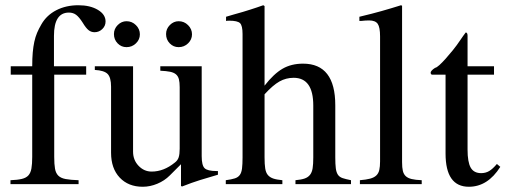

<svg xmlns="http://www.w3.org/2000/svg" viewBox="-20 -703 1930 733"><path d="M309 -418H187V-104Q187 -76 190 -59Q193 -42 202.5 -32.5Q212 -23 230.5 -19.5Q249 -16 280 -15V0H20V-15Q47 -16 63.5 -20Q80 -24 88.5 -33.5Q97 -43 100 -60Q103 -77 103 -104V-418H21V-450H103Q103 -480 105 -502.5Q107 -525 111 -543.5Q115 -562 121.5 -577.5Q128 -593 138 -610Q158 -645 195 -664Q232 -683 279 -683Q324 -683 353.5 -665.5Q383 -648 383 -621Q383 -604 370.5 -592Q358 -580 341 -580Q328 -580 318 -588Q308 -596 296 -616Q282 -638 270.5 -646.5Q259 -655 243 -655Q186 -655 186 -566V-450H309Z M812 -36Q774 -25 743.5 -15.5Q713 -6 675 9L671 7V-76L628 -33Q608 -13 580.5 -1.5Q553 10 525 10Q470 10 437 -25Q404 -60 404 -120V-372Q404 -407 391 -420.5Q378 -434 342 -436V-450H488V-124Q488 -92 509 -70Q530 -48 559 -48Q605 -48 647 -82Q658 -90 662 -102Q666 -114 666 -135V-370Q666 -389 663 -400.5Q660 -412 652 -419Q644 -426 629.5 -429Q615 -432 592 -433V-450H750V-107Q750 -72 761 -61Q772 -50 807 -50H812ZM463 -622Q484 -622 499 -607Q514 -592 514 -572Q514 -552 499 -537.5Q484 -523 463 -523Q443 -523 429 -537.5Q415 -552 415 -573Q415 -593 429.5 -607.5Q444 -622 463 -622ZM662 -622Q683 -622 698 -607Q713 -592 713 -572Q713 -552 698 -537.5Q683 -523 662 -523Q642 -523 628 -537.5Q614 -552 614 -573Q614 -593 628.5 -607.5Q643 -622 662 -622Z M990 -102Q990 -76 992.5 -60Q995 -44 1002.5 -35Q1010 -26 1023 -21.5Q1036 -17 1058 -15V0H842V-15Q864 -18 876.5 -22Q889 -26 895.5 -35Q902 -44 904 -60Q906 -76 906 -102V-573Q906 -605 896.5 -614.5Q887 -624 855 -624Q847 -624 843 -623V-639L870 -647Q891 -653 907 -657.5Q923 -662 936 -666.5Q949 -671 960.5 -674.5Q972 -678 985 -683L990 -680V-376Q1025 -421 1058.5 -440.5Q1092 -460 1137 -460Q1260 -460 1260 -301V-102Q1260 -76 1262 -60.5Q1264 -45 1270 -36Q1276 -27 1288 -23Q1300 -19 1320 -15V0H1108V-15Q1130 -17 1143 -21.5Q1156 -26 1163.5 -35.5Q1171 -45 1173.5 -60.5Q1176 -76 1176 -102V-300Q1176 -406 1101 -406Q1072 -406 1047 -392Q1022 -378 990 -343Z M1352 -639Q1378 -645 1398.5 -650.5Q1419 -656 1437.5 -661Q1456 -666 1473.5 -671.5Q1491 -677 1511 -683L1515 -681V-84Q1515 -63 1518 -50.5Q1521 -38 1529 -30.5Q1537 -23 1551.5 -19.5Q1566 -16 1590 -15V0H1354V-15Q1378 -17 1393 -21Q1408 -25 1416.5 -33Q1425 -41 1428 -54Q1431 -67 1431 -87V-564Q1431 -599 1422 -612Q1413 -625 1389 -625Q1383 -625 1374.5 -624.5Q1366 -624 1358 -623H1352Z M1866 -418H1765V-132Q1765 -84 1777 -63Q1789 -42 1817 -42Q1834 -42 1847.5 -50Q1861 -58 1877 -77L1890 -66Q1842 10 1770 10Q1681 10 1681 -117V-418H1628Q1624 -421 1624 -425Q1624 -433 1641 -444Q1647 -445 1657.5 -454.5Q1668 -464 1681 -478.5Q1694 -493 1709 -511.5Q1724 -530 1738 -551Q1743 -559 1748 -565.5Q1753 -572 1758 -579Q1765 -579 1765 -566V-450H1866Z"/></svg>

Font: Klingon pIqaD HaSta
Style: Regular
Weight: 400
Width: 0
Designer: Mike Neff (qa'vaj)
Foundry: Mike Neff and Michael Everson
Version: Version 2.003